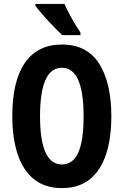

<svg xmlns="http://www.w3.org/2000/svg" viewBox="-20 -953 633 983"><path d="M550 -358Q550 -244 522.5 -161.5Q495 -79 439 -34.5Q383 10 297 10Q211 10 154.5 -35Q98 -80 70.5 -163Q43 -246 43 -359Q43 -539 108 -632Q173 -725 297 -725Q426 -725 488 -626.5Q550 -528 550 -358ZM185 -358Q185 -111 297 -111Q353 -111 380.5 -171.5Q408 -232 408 -358Q408 -606 297 -606Q185 -606 185 -358ZM310 -933Q319 -912 334 -883.5Q349 -855 365 -828.5Q381 -802 392 -786V-773H299Q286 -785 266.5 -804.5Q247 -824 226.5 -846.5Q206 -869 188.5 -889.5Q171 -910 161 -924V-933Z"/></svg>

Font: Noto Sans Thai ExtCond
Style: Bold
Weight: 700
Width: 2
Designer: Monotype Design Team
Foundry: Monotype Imaging Inc.
Version: Version 2.002; ttfautohint (v1.8.4.7-5d5b)